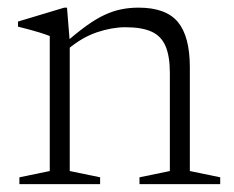

<svg xmlns="http://www.w3.org/2000/svg" viewBox="-20 -470 596 490"><path d="M158 -364V-33.5L235.5 -17.5V0H29.5V-17.5L107 -33.5V-378Q99 -381.5 79.5 -387.5Q60 -393.5 26 -402V-415L144 -450.5H151ZM336 -17.5 413.5 -33.5V-283.5Q413.5 -326.5 402.5 -352.2Q391.5 -378 366.8 -389.2Q342 -400.5 300 -400.5Q266 -400.5 228 -387.8Q190 -375 154.5 -345.5L140.5 -355.5Q174 -385 200 -403.8Q226 -422.5 248 -432.5Q270 -442.5 290.8 -446.5Q311.5 -450.5 333.5 -450.5Q403.5 -450.5 434 -413.8Q464.5 -377 464.5 -298V-33.5L542 -17.5V0H336Z"/></svg>

Font: Newsreader 16pt Light
Style: Regular
Weight: 300
Designer: Hugues Gentile
Foundry: Production Type
Version: Version 1.003